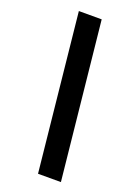

<svg xmlns="http://www.w3.org/2000/svg" viewBox="-163 -827 713 1002"><g transform="rotate(20 193.5 -325.5)"><path d="M183.6 109.4H310.7L220.2 -761.4H93.4Z"/></g></svg>

Font: Magic Ui Pro
Style: Bold Italic
Weight: 700
Italic angle: -9.39999°
Designer: Stefan Endress, Andreas Faust
Version: Version 1.000;FEAKit 1.0